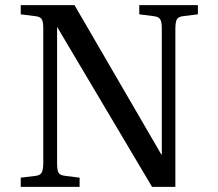

<svg xmlns="http://www.w3.org/2000/svg" viewBox="-20 -730 852 750"><path d="M61 0V-36L119 -43Q137 -45 143 -56Q149 -67 149 -94V-620Q149 -645 143 -655Q137 -665 117 -667L61 -674V-710H271L611 -125L612 -130V-620Q612 -645 605.5 -655Q599 -665 579 -667L524 -674V-710H753V-674L696 -667Q677 -665 671 -654.5Q665 -644 665 -616V0H574L203 -625V-619V-90Q203 -65 209 -55Q215 -45 235 -43L291 -36V0Z"/></svg>

Font: Literata 36pt
Style: Regular
Weight: 400
Designer: Latin by Veronika Burian and Jose Scaglione. Greek by Irene Vlachou. Cyrillic by Vera Evstafieva.
Foundry: TypeTogether
Version: Version 3.002